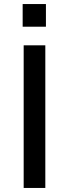

<svg xmlns="http://www.w3.org/2000/svg" viewBox="-20 -929 341 949"><path d="M97 0V-705H204V0ZM92 -797V-909H207V-797Z"/></svg>

Font: Nunito Sans 7pt SemiCondensed SemiBold
Style: Regular
Weight: 600
Width: 4
Designer: Vernon Adams
Foundry: Vernon Adams
Version: Version 3.101;gftools[0.9.27]